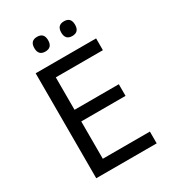

<svg xmlns="http://www.w3.org/2000/svg" viewBox="-211 -1013 1022 1131"><g transform="rotate(-30 300.0 -448.0)"><path d="M517.1 0H106V-713.9H517.1V-633.8H196.8V-413.1H498V-334H196.8V-80.1H517.1ZM220.2 -896Q267.1 -896 267.1 -846.2Q267.1 -795.9 220.2 -795.9Q173.3 -795.9 173.3 -846.2Q173.3 -896 220.2 -896ZM403.3 -896Q450.2 -896 450.2 -846.2Q450.2 -795.9 403.3 -795.9Q356.4 -795.9 356.4 -846.2Q356.4 -896 403.3 -896Z"/></g></svg>

Font: Noto Mono
Style: Regular
Weight: 400
Designer: Monotype Design Team
Foundry: Monotype Imaging Inc.
Version: Version 1.00